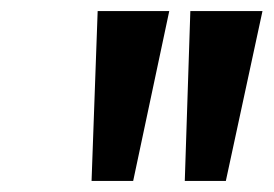

<svg xmlns="http://www.w3.org/2000/svg" viewBox="-20 -718 493 346"><path d="M145 -392H220L285 -698H156ZM323 -698 313 -392H387L453 -698Z"/></svg>

Font: Falling Sky
Style: MedObl
Weight: 500
Designer: Paul D. Hunt
Foundry: Adobe Systems Incorporated
Version: Version 1.02